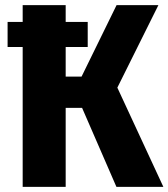

<svg xmlns="http://www.w3.org/2000/svg" viewBox="-20 -731 659 751"><path d="M301 -309.2H236.9V0H68.7V-547.2H9.7V-645.1H68.7V-710.8H236.9V-645.1H323.1V-547.2H236.9V-431.3H299L435.9 -710.8H599.5L439 -388.2L619 0H435.4Z"/></svg>

Font: FiraCode Nerd Font Mono
Style: Bold
Weight: 700
Monospace: yes
Designer: Carrois Corporate, Edenspiekermann AG, Nikita Prokopov
Foundry: Carrois Corporate, Edenspiekermann AG, Nikita Prokopov
Version: Version 6.002;Nerd Fonts 3.3.0